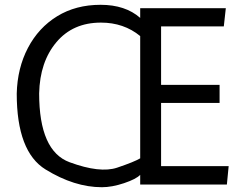

<svg xmlns="http://www.w3.org/2000/svg" viewBox="-20 -764 1007 795"><path d="M397.9 -670.4Q281.7 -670.4 213.4 -589.1Q145 -507.8 142.1 -377.4Q142.1 -138.7 268.1 -92.3Q394 -45.9 465.1 -69.8Q536.1 -93.8 560.5 -108.4V-614.7Q492.7 -670.4 397.9 -670.4ZM560.5 -689.9V-730H915L906.7 -654.8H647V-412.6H889.2V-337.9H647V-76.2H926.8L919.4 0H560.5V-40Q543.9 -22.5 493.7 -5.6Q443.4 11.2 401.9 11.2Q288.1 11.2 168.7 -62.3Q49.3 -135.7 49.3 -376.5Q51.8 -481.9 95.7 -565.7Q139.6 -649.4 216.8 -696.8Q293.9 -744.1 396.5 -744.1Q499 -744.1 560.5 -689.9Z"/></svg>

Font: Oxygen-Regular
Style: Regular
Weight: 400
Designer: Vernon Adams
Foundry: Vernon Adams
Version: Version Release 0.2.3 webfont; ttfautohint (v0.93.3-1d66) -l